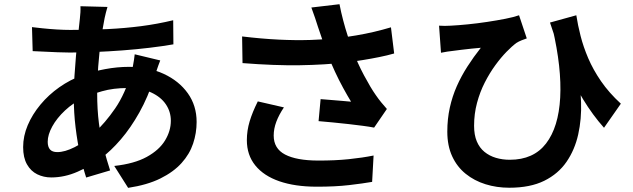

<svg xmlns="http://www.w3.org/2000/svg" viewBox="-20 -838 3040 922"><path d="M496.1 -804.7Q491.8 -790.6 488.5 -777.2Q485.2 -763.7 482.5 -751.6Q473.1 -705.2 464.8 -644.5Q456.6 -583.8 451.6 -518.4Q446.6 -453 446.6 -390.5Q446.6 -311.6 455 -246.4Q463.3 -181.2 477.9 -125.5Q492.5 -69.9 508.8 -19.6L393.8 14.5Q379 -30.5 365.3 -92.4Q351.7 -154.4 343 -225.7Q334.3 -297 334.3 -370.3Q334.3 -419.6 337.4 -470.5Q340.5 -521.3 344.9 -570.7Q349.2 -620 354.5 -665.3Q359.8 -710.5 363.5 -747.9Q365.3 -762.2 366.2 -778.8Q367.1 -795.3 366.3 -808.1ZM317.8 -694.3Q412.9 -694.3 496.6 -698.3Q580.3 -702.4 657.6 -712.4Q734.9 -722.4 811.7 -740.8L812.7 -625.1Q761.2 -616.1 698.5 -608.6Q635.9 -601.1 568.6 -596Q501.3 -590.9 436 -588.3Q370.7 -585.7 314.1 -585.7Q288 -585.7 255.7 -587.1Q223.4 -588.5 191.9 -590Q160.4 -591.5 136.9 -592.5L133.6 -707.8Q151.4 -705.6 183.3 -702.2Q215.3 -698.8 251.6 -696.5Q287.9 -694.3 317.8 -694.3ZM749.5 -547.8Q745.9 -539.1 740.1 -522.9Q734.3 -506.7 728.8 -490.1Q723.3 -473.5 719.7 -462.8Q691.1 -372.7 649.5 -298.4Q607.9 -224.1 560.1 -168.5Q512.3 -112.9 464.7 -77.8Q415.9 -41.4 353.1 -13.6Q290.3 14.1 225.9 14.1Q189.9 14.1 158.9 -1Q128 -16.1 109.6 -48.6Q91.1 -81.1 91.1 -131.5Q91.1 -184.6 113.1 -236.6Q135.1 -288.6 174.2 -335.6Q213.2 -382.6 265 -419.1Q316.8 -455.5 376.6 -477.3Q425.8 -495 484.5 -506Q543.1 -517 599.7 -517Q693.3 -517 766.4 -483.2Q839.5 -449.4 881.9 -390.1Q924.2 -330.7 924.2 -252.3Q924.2 -199.1 907.3 -148.5Q890.5 -97.9 851.9 -55.1Q813.4 -12.3 750.4 18.9Q687.5 50.1 595.3 64.1L528.7 -41.1Q625.2 -51.7 684.9 -84.6Q744.6 -117.5 772.5 -163.5Q800.4 -209.4 800.4 -258.2Q800.4 -301.5 776.6 -336.8Q752.9 -372.1 706.5 -393.7Q660.2 -415.3 592.2 -415.3Q524.1 -415.3 470.6 -400Q417.1 -384.7 381 -367.7Q331.2 -344.1 292.2 -307.5Q253.1 -270.9 231.1 -231Q209.1 -191 209.1 -157.2Q209.1 -132.7 220.2 -120.1Q231.3 -107.6 255.3 -107.6Q291.2 -107.6 338.1 -131.2Q385 -154.7 430.5 -197.5Q485.3 -247.9 533.3 -317.8Q581.3 -387.8 611.5 -491.9Q614.9 -502.3 617.8 -518.1Q620.8 -534 623.4 -550.4Q626.1 -566.8 626.9 -577.3Z M1506.7 -709.6Q1501.1 -726.9 1493 -751.8Q1484.9 -776.7 1475.2 -801.9L1610.3 -817.8Q1617.7 -779.3 1627.8 -740.9Q1637.8 -702.5 1649.8 -665.9Q1661.8 -629.4 1673.6 -597.2Q1696.6 -534.8 1728.4 -475.5Q1760.1 -416.1 1784.3 -381.8Q1797 -363.3 1810.6 -346.6Q1824.1 -330 1837.8 -314.8L1776.5 -225.2Q1755.2 -229.5 1723.2 -233.7Q1691.1 -238 1653.7 -242.2Q1616.4 -246.4 1578.9 -250Q1541.4 -253.7 1509.8 -256.3L1519.6 -362Q1544.6 -360 1572.5 -357.7Q1600.5 -355.4 1625.5 -353.3Q1650.5 -351.2 1665.8 -349.7Q1648 -379 1627.8 -415.9Q1607.6 -452.8 1588.7 -493.5Q1569.7 -534.1 1554 -575.3Q1538 -617.2 1526.6 -651.2Q1515.2 -685.2 1506.7 -709.6ZM1142.6 -663Q1236.1 -651.8 1317.8 -647.8Q1399.6 -643.8 1470.7 -646.1Q1541.9 -648.4 1601.4 -655Q1646.5 -660.5 1690.3 -667.9Q1734.2 -675.3 1776.4 -685.2Q1818.6 -695.2 1857.4 -706.8L1872.8 -581.2Q1840.3 -571.8 1801.5 -564Q1762.8 -556.1 1721.7 -549.5Q1680.7 -542.9 1640.7 -538.1Q1540.3 -526.6 1419.4 -524.7Q1298.5 -522.9 1144.6 -535ZM1343.4 -322.3Q1319.5 -286.8 1306.9 -253.3Q1294.3 -219.8 1294.3 -187.1Q1294.3 -124.5 1349 -95.9Q1403.6 -67.4 1506.5 -67Q1588.4 -66.7 1654.8 -73.6Q1721.2 -80.5 1774 -91.2L1767 35.4Q1724.5 42.9 1657 50.8Q1589.5 58.8 1498.5 58.5Q1396.6 58.3 1321.6 32.5Q1246.6 6.6 1206 -43.5Q1165.4 -93.5 1165.4 -165.1Q1165.4 -210.9 1178.9 -255.5Q1192.4 -300.1 1218 -351.1Z M2747.5 -764.7Q2754.7 -717.6 2768 -665.5Q2781.2 -613.5 2804.7 -558.4Q2828.2 -503.4 2866.2 -448Q2904.3 -392.6 2961.4 -340.1L2880.5 -224.4Q2826 -285.6 2779.9 -361.4Q2733.8 -437.2 2695 -529.2Q2656.3 -621.3 2621.1 -729.7ZM2088.4 -714.7Q2115.5 -712.7 2144.9 -714.7Q2180.6 -716.5 2226.5 -721.1Q2272.5 -725.7 2319.5 -732.8Q2366.6 -739.9 2407.3 -747.9Q2448.1 -755.9 2472.5 -764.7L2509.6 -653.6Q2499 -650 2484.9 -644.5Q2470.8 -638.9 2459.8 -631.8Q2438.9 -616.5 2412.4 -589.3Q2385.8 -562.1 2358.6 -524.9Q2331.4 -487.6 2308.1 -442.1Q2284.8 -396.6 2270.7 -344Q2256.6 -291.5 2256.6 -234.1Q2256.6 -190 2269.6 -159.1Q2282.7 -128.1 2306.4 -108.8Q2330.1 -89.4 2361.3 -80.1Q2392.5 -70.8 2428 -70.8Q2542.1 -70.8 2602.2 -149Q2662.3 -227.2 2670.1 -369.3Q2677.8 -511.4 2633.3 -702.2L2751.3 -510.9Q2767.6 -430.1 2770.3 -348.2Q2773.1 -266.3 2756.6 -192.5Q2740.2 -118.7 2700.5 -60.9Q2660.8 -3.1 2593.4 30.2Q2525.9 63.5 2425.4 63.5Q2365.1 63.5 2311.4 46.7Q2257.7 30 2216.4 -3.3Q2175 -36.5 2151.5 -87.2Q2128 -138 2128 -205.7Q2128 -266.7 2140 -321Q2152 -375.3 2173.6 -424.1Q2195.2 -472.8 2224.7 -518.7Q2254.1 -564.6 2289 -608.6Q2269.7 -607.3 2244.4 -604.4Q2219.2 -601.6 2195.9 -598.9Q2172.7 -596.2 2157.7 -594Q2141.6 -592.2 2128.2 -590.2Q2114.8 -588.2 2097.7 -584.7Z"/></svg>

Font: Noto Sans JP
Style: Regular
Weight: 100
Designer: Ryoko NISHIZUKA 西塚涼子 (kana, bopomofo & ideographs); Paul D. Hunt (Latin, Greek & Cyrillic); Sandoll Communications 산돌커뮤니
Foundry: Adobe
Version: Version 2.004;hotconv 1.0.118;makeotfexe 2.5.65603